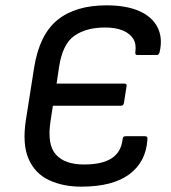

<svg xmlns="http://www.w3.org/2000/svg" viewBox="-20 -687 640 719"><path d="M284 12Q216 12 163.5 -12.5Q111 -37 87 -92Q63 -147 77 -238L108 -435Q128 -558 195.5 -612.5Q263 -667 379 -667Q452 -667 500.5 -646Q549 -625 569.5 -585.5Q590 -546 578 -493Q575 -481 568 -481H494Q485 -481 487 -493Q491 -523 478.5 -542.5Q466 -562 439.5 -573Q413 -584 373 -584Q303 -584 258.5 -553Q214 -522 201 -435L192 -374H446Q456 -374 454 -364L444 -301Q442 -291 433 -291H178L169 -232Q156 -145 189.5 -108Q223 -71 294 -71Q363 -71 398.5 -94.5Q434 -118 439 -165Q440 -177 450 -177H523Q534 -177 532 -165Q527 -81 464.5 -34.5Q402 12 284 12Z"/></svg>

Font: Sofia Sans Medium
Style: Italic
Weight: 500
Italic angle: -9°
Version: Version 4.101